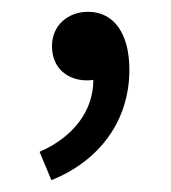

<svg xmlns="http://www.w3.org/2000/svg" viewBox="-20 -135 290 325"><path d="M67 170C149 137 199 69 199 -17C199 -78 173 -115 129 -115C96 -115 68 -93 68 -57C68 -19 95 1 127 1C131 1 134 1 138 0C138 53 104 97 47 122Z"/></svg>

Font: DAIFUKU Sans
Style: Regular
Weight: 400
Designer: Original font ‘Source Han Sans JP’ : Paul D. Hunt
Foundry: Daifuku
Version: Version 1.000